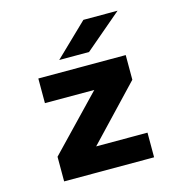

<svg xmlns="http://www.w3.org/2000/svg" viewBox="-106 -808 861 905"><g transform="rotate(-15 325.0 -356.0)"><path d="M96.4 0V-120.3L345.3 -379.7H104.4V-500H530.9V-379.7L284.9 -120.3H535.4V0ZM367.6 -558.7H222.1L381.1 -712H547.9Z"/></g></svg>

Font: Trispace Thin
Style: Regular
Weight: 100
Designer: Tyler Finck
Foundry: Etcetera Type Company
Version: Version 1.210